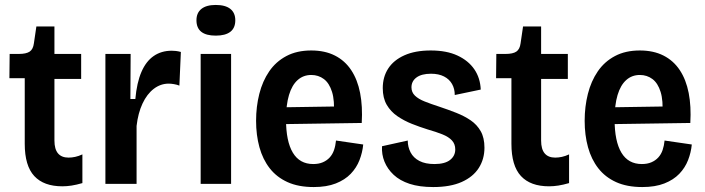

<svg xmlns="http://www.w3.org/2000/svg" viewBox="-20 -743 2850 776"><path d="M232 10Q157 10 118.5 -31.5Q80 -73 80 -162V-427H18L19 -525H56Q86 -525 100 -534.5Q114 -544 117 -568L127 -636H200V-525H308V-424H200V-175Q200 -140 214.5 -123Q229 -106 257 -106Q270 -106 284 -109Q298 -112 313 -119V-3Q289 4 269.5 7Q250 10 232 10Z M406 0V-286V-525H508L507 -343H527Q533 -409 551.5 -452Q570 -495 601 -516.5Q632 -538 674 -538Q682 -538 691 -537Q700 -536 711 -533L705 -397Q695 -401 683 -403Q671 -405 662 -405Q629 -405 601.5 -384Q574 -363 556 -324.5Q538 -286 532 -234V0Z M791 0V-525H914V0ZM852 -599Q813 -599 793.5 -614.5Q774 -630 774 -661Q774 -691 794 -707Q814 -723 852 -723Q891 -723 911 -707Q931 -691 931 -661Q931 -630 911 -614.5Q891 -599 852 -599Z M1248 13Q1186 13 1142 -7Q1098 -27 1070 -63Q1042 -99 1028.5 -148Q1015 -197 1015 -255Q1015 -312 1028 -363.5Q1041 -415 1068 -454.5Q1095 -494 1137.5 -516.5Q1180 -539 1238 -539Q1293 -539 1333.5 -518.5Q1374 -498 1399.5 -459.5Q1425 -421 1435.5 -367Q1446 -313 1442 -246L1102 -241V-309L1360 -313L1329 -280Q1333 -336 1322 -371.5Q1311 -407 1289 -423.5Q1267 -440 1238 -440Q1206 -440 1183 -419.5Q1160 -399 1148 -359Q1136 -319 1136 -260Q1136 -172 1163.5 -126Q1191 -80 1246 -80Q1268 -80 1284.5 -87Q1301 -94 1312.5 -106.5Q1324 -119 1330 -136.5Q1336 -154 1338 -175L1448 -159Q1445 -127 1433 -96Q1421 -65 1397.5 -40.5Q1374 -16 1337 -1.5Q1300 13 1248 13Z M1731 13Q1675 13 1635.5 0Q1596 -13 1571 -36.5Q1546 -60 1534 -89.5Q1522 -119 1524 -152L1628 -175Q1628 -149 1639.5 -127Q1651 -105 1675 -92.5Q1699 -80 1736 -80Q1778 -80 1799 -96.5Q1820 -113 1820 -139Q1820 -161 1806.5 -175.5Q1793 -190 1768 -200Q1743 -210 1708 -220Q1676 -230 1644.5 -242.5Q1613 -255 1586 -273.5Q1559 -292 1543 -319.5Q1527 -347 1527 -387Q1527 -432 1549 -466Q1571 -500 1614.5 -519.5Q1658 -539 1721 -539Q1785 -539 1829 -518.5Q1873 -498 1897 -463Q1921 -428 1923 -381L1818 -359Q1818 -384 1807 -403.5Q1796 -423 1774.5 -434Q1753 -445 1722 -445Q1684 -445 1663.5 -430Q1643 -415 1643 -390Q1643 -370 1657 -356.5Q1671 -343 1696 -333Q1721 -323 1755 -312Q1791 -300 1824 -287Q1857 -274 1882.5 -256.5Q1908 -239 1923 -212.5Q1938 -186 1938 -146Q1938 -100 1915 -64Q1892 -28 1846 -7.5Q1800 13 1731 13Z M2199 10Q2124 10 2085.5 -31.5Q2047 -73 2047 -162V-427H1985L1986 -525H2023Q2053 -525 2067 -534.5Q2081 -544 2084 -568L2094 -636H2167V-525H2275V-424H2167V-175Q2167 -140 2181.5 -123Q2196 -106 2224 -106Q2237 -106 2251 -109Q2265 -112 2280 -119V-3Q2256 4 2236.5 7Q2217 10 2199 10Z M2576 13Q2514 13 2470 -7Q2426 -27 2398 -63Q2370 -99 2356.5 -148Q2343 -197 2343 -255Q2343 -312 2356 -363.5Q2369 -415 2396 -454.5Q2423 -494 2465.5 -516.5Q2508 -539 2566 -539Q2621 -539 2661.5 -518.5Q2702 -498 2727.5 -459.5Q2753 -421 2763.5 -367Q2774 -313 2770 -246L2430 -241V-309L2688 -313L2657 -280Q2661 -336 2650 -371.5Q2639 -407 2617 -423.5Q2595 -440 2566 -440Q2534 -440 2511 -419.5Q2488 -399 2476 -359Q2464 -319 2464 -260Q2464 -172 2491.5 -126Q2519 -80 2574 -80Q2596 -80 2612.5 -87Q2629 -94 2640.5 -106.5Q2652 -119 2658 -136.5Q2664 -154 2666 -175L2776 -159Q2773 -127 2761 -96Q2749 -65 2725.5 -40.5Q2702 -16 2665 -1.5Q2628 13 2576 13Z"/></svg>

Font: Bricolage Grotesque SemiCondensed SemiBold
Style: Regular
Weight: 600
Width: 4
Designer: Mathieu Triay
Foundry: Atelier Triay
Version: Version 1.001;gftools[0.9.33.dev8+g029e19f]